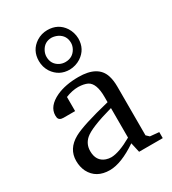

<svg xmlns="http://www.w3.org/2000/svg" viewBox="-190 -882 888 991"><g transform="rotate(-30 253.5 -387.0)"><path d="M42 -121Q42 -193 112 -232Q168 -263 334 -303V-335Q334 -416 296 -436Q275 -446 242 -447Q205 -447 166 -431V-347H97Q71 -347 67 -366Q66 -372 66 -378Q66 -433 136 -466Q191 -491 268 -491Q384 -491 409 -413Q418 -385 418 -347V-57L435 -41L488 -36V0H347L334 -58Q238 7 170 7Q89 7 56 -57Q42 -86 42 -121ZM130 -129Q130 -69 179 -52Q194 -47 210 -47Q257 -48 334 -92V-268Q197 -230 160 -197Q130 -170 130 -129ZM133 -664Q133 -728 185 -762Q215 -781 250 -781Q314 -781 348 -730Q367 -700 368 -664Q368 -600 316 -566Q286 -547 250 -546Q187 -546 152 -598Q133 -628 133 -664ZM178 -663Q178 -619 216 -599Q232 -591 250 -591Q294 -591 315 -629Q324 -646 324 -663Q324 -707 285 -727Q268 -735 250 -736Q207 -736 187 -698Q178 -681 178 -663Z"/></g></svg>

Font: Khartiya
Style: Regular
Weight: 500
Version: Version 1.0.1